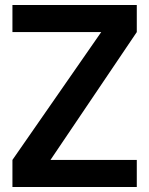

<svg xmlns="http://www.w3.org/2000/svg" viewBox="-20 -752 599 772"><path d="M30 0H530V-109H183L530 -623V-732H30V-623H387L30 -109Z"/></svg>

Font: Exo
Style: Demi Bold
Weight: 600
Designer: Natanael Gama
Version: Version 1.00